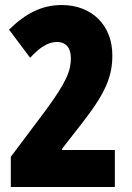

<svg xmlns="http://www.w3.org/2000/svg" viewBox="-20 -744 526 764"><path d="M158 -300 23 -120V0H437V-147H227V-152L305 -252C402 -376 427 -441 427 -524C427 -645 344 -724 226 -724C146 -724 81 -690 16 -626L100 -514C137 -555 172 -577 206 -577C244 -577 262 -552 262 -513C262 -465 248 -421 158 -300Z"/></svg>

Font: Noto Sans Oriya ExtCond Blk
Style: Regular
Weight: 900
Width: 2
Designer: Amélie Bonet and Sol Matas
Foundry: Google LLC
Version: Version 2.006